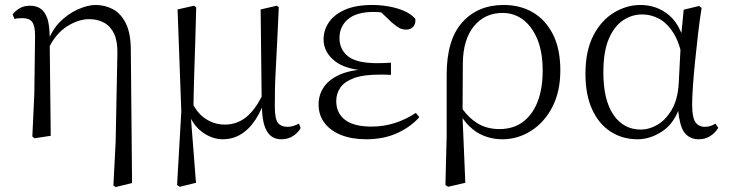

<svg xmlns="http://www.w3.org/2000/svg" viewBox="-20 -546 2931 772"><path d="M110 3 118 -169 121 -402Q121 -442 109.5 -457.5Q98 -473 71 -473Q63 -473 55 -472.5Q47 -472 38 -470L31 -488Q41 -502 58.5 -512.5Q76 -523 101 -523Q126 -523 143.5 -511Q161 -499 171 -470Q179 -444 180 -398Q195 -430 217 -454Q252 -490 292.5 -508Q333 -526 364 -526Q402 -526 434 -509Q466 -492 486 -452Q506 -412 506 -343L511 190L445 206L436 200L445 24L452 -330Q453 -380 439 -410Q425 -440 399 -454.5Q373 -469 338 -469Q295 -469 248 -439Q207 -412 180 -361L184 0L119 10Z M692 198 709 -98 694 -508 760 -523 769 -517Q767 -436 765 -375Q763 -314 761.5 -266.5Q760 -219 759 -179Q759 -151 758 -122Q782 -82 812 -65Q845 -45 884 -45Q932 -45 970 -75Q1004 -103 1032 -157L1028 -508L1093 -523L1101 -517Q1097 -431 1094 -368.5Q1091 -306 1088.5 -261Q1086 -216 1085.5 -181.5Q1085 -147 1085 -117Q1085 -67 1098 -51.5Q1111 -36 1136 -36Q1150 -36 1161 -40Q1172 -44 1182 -49L1189 -31Q1179 -13 1159 0.5Q1139 14 1111 14Q1072 14 1053 -19Q1035 -49 1033 -113Q1011 -62 979 -30Q935 14 876 14Q833 14 793 -15Q765 -36 748 -68L768 189L703 205Z M1453 14Q1395 14 1352 -3Q1309 -20 1285 -51.5Q1261 -83 1261 -126Q1261 -165 1282.5 -196.5Q1304 -228 1351 -248Q1380 -260 1421 -265Q1360 -274 1327 -300Q1281 -336 1281 -388Q1281 -425 1302.5 -456.5Q1324 -488 1367.5 -507Q1411 -526 1477 -526Q1511 -526 1544 -520Q1577 -514 1605 -502Q1633 -490 1650 -470Q1652 -450 1641.5 -438.5Q1631 -427 1614 -427Q1598 -427 1586.5 -433Q1575 -439 1556 -455L1513 -496Q1498 -498 1482 -498Q1414 -498 1379.5 -469Q1345 -440 1345 -393Q1345 -347 1379.5 -319.5Q1414 -292 1497 -292Q1509 -292 1521.5 -292.5Q1534 -293 1552 -294V-245Q1533 -246 1525 -246H1507Q1440 -246 1402 -231.5Q1364 -217 1348 -193Q1332 -169 1332 -140Q1332 -91 1367.5 -64Q1403 -37 1474 -37Q1523 -37 1568 -51.5Q1613 -66 1652 -92L1666 -75Q1632 -36 1577.5 -11Q1523 14 1453 14Z M1771 198 1776 0V-246Q1776 -386 1838.5 -456Q1901 -526 2005 -526Q2072 -526 2123 -496Q2174 -466 2203.5 -407.5Q2233 -349 2233 -263Q2233 -178 2201 -116Q2169 -54 2115.5 -20Q2062 14 2000 14Q1943 14 1896 -15Q1863 -37 1840 -71L1851 189L1782 205ZM1840 -107Q1866 -71 1900 -50Q1938 -27 1988 -27Q2043 -27 2081.5 -55Q2120 -83 2141 -135.5Q2162 -188 2162 -262Q2162 -337 2140.5 -388.5Q2119 -440 2083 -467Q2047 -494 2001 -494Q1929 -494 1885.5 -440.5Q1842 -387 1841 -292Z M2543 14Q2483 14 2435.5 -16.5Q2388 -47 2361 -106Q2334 -165 2334 -249Q2334 -342 2366 -403.5Q2398 -465 2449 -495.5Q2500 -526 2555 -526Q2621 -526 2670 -485Q2700 -460 2720 -413L2729 -507L2791 -522L2801 -514Q2793 -464 2786.5 -407.5Q2780 -351 2774.5 -296.5Q2769 -242 2766 -197.5Q2763 -153 2763 -125Q2763 -74 2776 -55Q2789 -36 2814 -36Q2827 -36 2837 -39.5Q2847 -43 2857 -49L2868 -32Q2856 -12 2836 1Q2816 14 2790 14Q2750 14 2729 -17Q2713 -43 2707 -100Q2684 -45 2644 -19Q2596 14 2543 14ZM2716 -346Q2705 -386 2688 -413Q2662 -454 2629.5 -471Q2597 -488 2562 -488Q2521 -488 2485.5 -464.5Q2450 -441 2428 -390Q2406 -339 2406 -255Q2406 -144 2446.5 -84.5Q2487 -25 2557 -25Q2590 -25 2623 -44Q2656 -63 2680.5 -104Q2705 -145 2709 -210Z"/></svg>

Font: Early Summer Mincho Light
Style: Regular
Weight: 300
Designer: GuiWonder
Version: Version 1.002